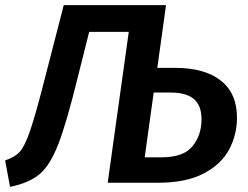

<svg xmlns="http://www.w3.org/2000/svg" viewBox="-39 -711 963 747"><path d="M883 -253Q883 -187 852.5 -129.5Q822 -72 753.5 -36Q685 0 576 0H380L462 -587H308L263 -408Q220 -233 188 -150.5Q156 -68 115 -33.5Q74 1 0 16L-19 -87Q18 -99 37.5 -120Q57 -141 78 -202Q99 -263 135 -404L209 -691H607L573 -447H642Q757 -447 820 -397.5Q883 -348 883 -253ZM745 -247Q745 -301 715 -326Q685 -351 625 -351H559L524 -99H590Q675 -99 710 -142Q745 -185 745 -247Z"/></svg>

Font: FiraGO Medium
Style: Italic
Weight: 500
Italic angle: -8°
Designer: bBox Type GmbH
Foundry: bBox Type GmbH
Version: Version 1.001